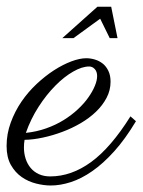

<svg xmlns="http://www.w3.org/2000/svg" viewBox="-37 -533 430 579"><path d="M37.1 -111.3Q36.1 -105.5 35.6 -99.6Q35.2 -93.8 35.2 -87.9Q35.2 -70.3 40.3 -54.4Q45.4 -38.6 55.4 -26.6Q65.4 -14.6 80.3 -7.8Q95.2 -1 114.3 -1Q178.2 -1 237.8 -44.4Q297.4 -87.9 356.4 -182.1L373 -167.5Q340.8 -113.8 307.6 -76.9Q274.4 -40 241.5 -17.1Q208.5 5.9 176.8 16.1Q145 26.4 116.2 26.4Q95.2 26.4 71.8 20.5Q48.3 14.6 28.6 1Q8.8 -12.7 -4.2 -35.6Q-17.1 -58.6 -17.1 -92.8Q-17.1 -129.4 -4.6 -163.3Q7.8 -197.3 27.8 -226.6Q47.9 -255.9 73.7 -280Q99.6 -304.2 126.2 -321.3Q152.8 -338.4 178.2 -347.9Q203.6 -357.4 223.1 -357.4Q235.8 -357.4 249 -353.5Q262.2 -349.6 272.7 -341.3Q283.2 -333 289.8 -319.3Q296.4 -305.7 296.4 -286.6Q296.4 -260.7 284.4 -238Q272.5 -215.3 252.4 -196Q232.4 -176.8 206.1 -161.4Q179.7 -146 150.9 -135.3Q122.1 -124.5 92.8 -118.2Q63.5 -111.8 37.1 -111.3ZM41 -132.3Q73.7 -135.7 102.5 -146Q131.3 -156.2 155.3 -171.1Q179.2 -186 198 -203.6Q216.8 -221.2 229.5 -239.3Q242.2 -257.3 249 -273.9Q255.9 -290.5 255.9 -303.7Q255.9 -316.9 248.8 -324.7Q241.7 -332.5 231.9 -332.5Q210.4 -332.5 183.6 -317.1Q156.7 -301.8 129.9 -274.7Q103 -247.6 79.3 -210.9Q55.7 -174.3 41 -132.3ZM293.9 -418 265.1 -476.6 184.6 -418H150.9L256.8 -512.7H298.3L317.4 -418Z"/></svg>

Font: Parisienne
Style: Regular
Weight: 400
Designer: Astigmatic (AOETI)
Foundry: Astigmatic (AOETI)
Version: Version 1.000